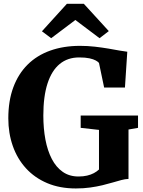

<svg xmlns="http://www.w3.org/2000/svg" viewBox="-20 -998 768 1028"><path d="M386 11Q300 11 232.8 -17.5Q165.5 -46 119 -97Q72.5 -148 48.5 -216.5Q24.5 -285 24.5 -364.5Q24.5 -458 51.2 -530.2Q78 -602.5 127.8 -652Q177.5 -701.5 248.8 -727Q320 -752.5 408.5 -752.5Q449.5 -752.5 488.2 -748Q527 -743.5 560.8 -737.8Q594.5 -732 620.5 -727.2Q646.5 -722.5 661.5 -721L649 -529.5H537.5L510 -661Q505.5 -667 493 -674Q480.5 -681 458.8 -685.8Q437 -690.5 404 -690.5Q342.5 -690.5 299.8 -655.5Q257 -620.5 234.5 -551.2Q212 -482 212 -379.5Q212 -310 223.2 -250.5Q234.5 -191 257.5 -146.8Q280.5 -102.5 316 -77.8Q351.5 -53 400.5 -53Q426 -53 446.2 -57.8Q466.5 -62.5 482.5 -71Q498.5 -79.5 510 -90.5V-302.5L412 -313.5V-379.5H719V-313.5L668 -304.5V-40Q650.5 -39.5 629.8 -34Q609 -28.5 583.8 -21Q558.5 -13.5 528.5 -6.2Q498.5 1 463 6Q427.5 11 386 11ZM254 -793.5 204.5 -830.5 338 -977.5H429L562.5 -831.5L513 -793.5L383.5 -891Z"/></svg>

Font: Merriweather 28pt ExtraBold
Style: Regular
Weight: 800
Version: Version 2.100